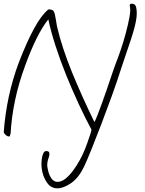

<svg xmlns="http://www.w3.org/2000/svg" viewBox="-42 -688 784 1041"><path d="M269 333Q236 333 216 306.5Q196 280 188 246Q184 229 183 213Q182 197 184 178Q186 159 192 145Q198 131 208 131Q223 131 225 140Q228 150 221 169.5Q214 189 214 210Q215 217 216 223.5Q217 230 219 237Q224 261 237 279.5Q250 298 270 298Q291 298 312 281.5Q333 265 353 238.5Q373 212 390 181Q407 150 419 120Q423 111 430.5 89.5Q438 68 445.5 46Q453 24 454 15Q420 -48 384.5 -124.5Q349 -201 316.5 -281.5Q284 -362 259 -439.5Q234 -517 220 -583Q157 -505 94 -331Q25 -145 15 43L14 39Q13 39 12.5 45.5Q12 52 7 52Q-1 52 -10 45Q-19 38 -21 29L-22 31Q-7 -171 60 -349Q148 -577 217 -634L216 -635Q220 -637 225 -637Q249 -637 254 -616Q255 -611 257 -602Q259 -593 261 -581Q263 -569 264.5 -560Q266 -551 267 -545Q294 -429 348.5 -296Q403 -163 470 -26Q477 -39 488 -67.5Q499 -96 512.5 -133Q526 -170 539 -208.5Q552 -247 563.5 -281Q575 -315 583 -337Q597 -372 612.5 -417.5Q628 -463 640.5 -510Q653 -557 660 -595.5Q667 -634 662 -654Q659 -668 672 -668Q692 -668 696 -649Q703 -620 696 -579Q689 -538 668.5 -476Q648 -414 616 -320Q593 -247 564 -167Q535 -87 506.5 -12.5Q478 62 454 121.5Q430 181 415 213Q386 275 344.5 304Q303 333 269 333Z"/></svg>

Font: Oooh Baby
Style: Normal
Weight: 400
Designer: Robert E. Leuschke
Foundry: Robert E. Leuschke
Version: Version 1.011; ttfautohint (v1.8.3)